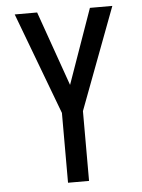

<svg xmlns="http://www.w3.org/2000/svg" viewBox="-53 -777 605 819"><g transform="rotate(-5 250.0 -367.5)"><path d="M205 0V-299L41 -735H137L250 -415L363 -735H459L295 -299V0Z"/></g></svg>

Font: Iosevka Medium
Style: Regular
Weight: 500
Monospace: yes
Designer: Belleve Invis
Foundry: Belleve Invis
Version: Version 32.5.0; ttfautohint (v1.8.4)